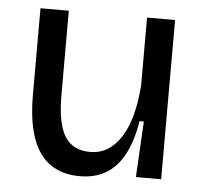

<svg xmlns="http://www.w3.org/2000/svg" viewBox="-44 -562 657 621"><g transform="rotate(5 285.0 -252.0)"><path d="M237 13Q150 13 106.5 -48.5Q63 -110 63 -235V-517H155V-241Q155 -152 180.5 -110Q206 -68 263 -68Q295 -68 320 -83.5Q345 -99 364 -129Q383 -159 394 -201Q405 -243 409 -296V-517H500V-229V0H418L428 -181H414Q403 -114 379.5 -71Q356 -28 320.5 -7.5Q285 13 237 13Z"/></g></svg>

Font: Bricolage Grotesque 36pt
Style: Regular
Weight: 400
Designer: Mathieu Triay
Foundry: Atelier Triay
Version: Version 1.001;gftools[0.9.33.dev8+g029e19f]